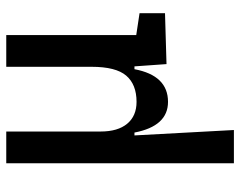

<svg xmlns="http://www.w3.org/2000/svg" viewBox="-98 -460 782 626"><g transform="rotate(-90 293.0 -147.0)"><path d="M273.9 9.8Q194.8 9.8 173.8 -99.6H146L73.7 -175.8V-517.6H177.2V-210Q177.2 -153.8 202.6 -123.3Q228 -92.8 273.9 -92.8Q330.6 -92.8 359.4 -126.5Q388.2 -160.2 388.2 -239.3L414.6 -99.6H380.4Q370.1 -44.9 343.5 -17.6Q316.9 9.8 273.9 9.8ZM73.7 224.6V-210L163.6 -115.7L182.1 224.6ZM397 4.9 388.2 -119.1V-210H491.7V-93.8L563 -83V0ZM388.2 -146.5V-517.6H491.7V-175.8Z"/></g></svg>

Font: Cascadia Code
Style: Regular
Weight: 400
Monospace: yes
Designer: Aaron Bell
Foundry: Saja Typeworks
Version: Version 2106.017